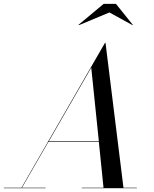

<svg xmlns="http://www.w3.org/2000/svg" viewBox="-65 -990 810 1010"><path d="M510.5 -924.5 350 -857.5 348 -859.5 480 -969.5H545L633.5 -859.5L632.5 -857.5ZM-45 -2.5H48L487.5 -765H490L584.5 -2.5H655V0H365V-2.5H479.5L455 -243.5H189.5L50.5 -2.5H175V0H-45ZM415 -634 191.5 -246.5H455Z"/></svg>

Font: Bodoni* 72pt
Style: Italic
Weight: 400
Italic angle: -13°
Version: Version 2.3